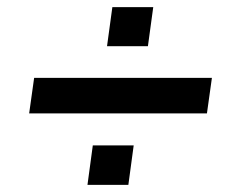

<svg xmlns="http://www.w3.org/2000/svg" viewBox="-20 -520 683 540"><path d="M281 -390 296 -500H411L396 -390ZM62 -201 76 -301H576L562 -201ZM226 0 241 -111H356L341 0Z"/></svg>

Font: Plus Jakarta Sans SemiBold
Style: Italic
Weight: 600
Italic angle: -8°
Designer: Gumpita Rahayu
Foundry: Tokotype
Version: Version 2.071; ttfautohint (v1.8.4.7-5d5b);gftools[0.9.29]